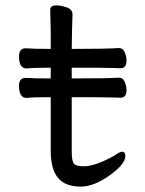

<svg xmlns="http://www.w3.org/2000/svg" viewBox="-20 -671 540 715"><path d="M280.8 23.9Q222.2 23.9 195.6 -9Q168.9 -42 168.9 -109.9V-309.1Q97.2 -309.1 79.1 -306.2Q50.8 -306.2 50.8 -351.1Q50.8 -380.9 75.2 -380.9Q105 -378.9 168.9 -378.9V-418.9Q97.2 -418.9 79.1 -416Q50.8 -416 50.8 -460.9Q50.8 -491.2 75.2 -491.2Q105 -488.8 168.9 -488.8V-559.1Q167 -615.2 167 -634.8Q167 -650.9 189 -650.9Q207 -650.9 228.5 -643.6Q250 -636.2 250 -617.2Q248 -563 247.1 -488.8Q382.8 -488.8 421.9 -492.2Q438 -492.2 444.6 -476.1Q451.2 -460 451.2 -445.8Q451.2 -417 429.2 -417Q409.2 -417 390.1 -418Q371.1 -418.9 247.1 -418.9V-378.9Q382.8 -378.9 421.9 -381.8Q438 -381.8 444.6 -366Q451.2 -350.1 451.2 -335.9Q451.2 -307.1 429.2 -307.1Q409.2 -307.1 390.1 -308.1Q371.1 -309.1 247.1 -309.1V-107.9Q247.1 -71.8 255.1 -61.8Q263.2 -51.8 292 -51.8Q335.9 -51.8 408.2 -92.8Q425.8 -106 435.1 -106Q446.8 -106 446.8 -88.9Q446.8 -61 391.1 -20Q331.1 23.9 280.8 23.9Z"/></svg>

Font: LXGW WenKai Mono GB Screen
Style: Regular
Weight: 400
Monospace: yes
Designer: LXGW / Fontworks Inc.
Foundry: LXGW / Fontworks Inc.
Version: Version 1.510;January 18,2025